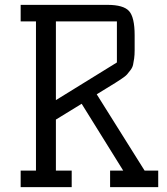

<svg xmlns="http://www.w3.org/2000/svg" viewBox="-20 -770 686 790"><path d="M575 -68H631V0H433V-68H487L316 -343L210 -278V-68H275V0H65V-68H128V-682H65V-750H422Q488 -750 511 -724.5Q534 -699 534 -625V-563Q534 -544 532 -529.5Q530 -515 527.5 -503.5Q525 -492 516.5 -481Q508 -470 502.5 -463.5Q497 -457 480.5 -446Q464 -435 454.5 -429Q445 -423 419.5 -407.5Q394 -392 378 -382ZM210 -682V-358L461 -513V-682Z"/></svg>

Font: Kelly Slab
Style: Regular
Weight: 400
Designer: Denis Masharov
Foundry: Denis Masharov
Version: Version 1.001